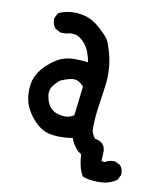

<svg xmlns="http://www.w3.org/2000/svg" viewBox="-79 -659 658 807"><g transform="rotate(10 250.0 -256.0)"><path d="M443.4 -11.7Q447.3 -11.7 451.7 -11.2L473.1 -0.5L473.6 0.5Q485.4 13.7 485.4 33.2Q485.4 36.1 484.9 40.5L474.1 62L472.7 63Q440.9 85.4 399.9 85.4Q397 85.4 393.6 85.4Q350.1 84.5 329.6 75.2L328.6 74.7L327.6 73.2Q308.6 45.4 304.2 -16.6L288.6 -27.3Q264.2 -55.2 258.3 -77.6Q231 -73.2 204.6 -73.2Q190.4 -73.2 176.8 -74.7Q134.3 -78.6 102.1 -108.9Q69.8 -138.7 53.7 -176.8Q42 -204.6 42 -238.3Q42 -266.1 48.3 -287.6Q59.6 -323.2 89.8 -352.5Q129.9 -390.6 168 -400.9Q187 -405.8 211.9 -405.8Q236.8 -405.8 266.1 -401.9Q256.3 -453.6 235.4 -478Q212.9 -503.9 194.3 -507.3Q184.6 -509.3 176.8 -509.3Q168.9 -509.3 161.4 -507.1Q153.8 -504.9 145 -504.9Q136.2 -504.9 129.4 -505.4L106 -518.1Q93.8 -534.2 93.8 -553.7Q93.8 -556.6 94.2 -561L105.5 -583L106.9 -584Q137.2 -598.1 173.3 -598.1Q234.4 -598.1 275.9 -562Q309.6 -533.2 322.8 -515.6Q335.9 -497.6 349.1 -443.8Q357.9 -406.7 357.9 -366.7Q357.9 -345.7 356 -328.6Q350.1 -279.3 342.3 -229.7Q334.5 -180.2 334.5 -127.9Q336.4 -107.4 351.1 -90.8Q369.1 -88.4 383.8 -76.2Q395.5 -62.5 395.5 -43Q395.5 -42.5 393.6 -2.9L407.7 -1.5Q423.8 -11.7 443.4 -11.7ZM262.7 -297.9Q242.2 -320.3 225.6 -321.3Q222.2 -321.8 219.2 -321.8Q205.1 -321.8 175.8 -311Q167.5 -308.1 163.8 -305.9Q160.2 -303.7 155.3 -298.8Q147 -291 137.7 -279.8Q125.5 -264.6 125.5 -244.6Q125.5 -237.8 127 -230Q132.8 -199.2 149.9 -182.6Q166 -166 196.8 -162.1Q203.1 -161.1 210 -161.1Q231 -161.1 248 -173.8Z"/></g></svg>

Font: Bakudai
Style: Medium
Weight: 500
Version: Version 1.48